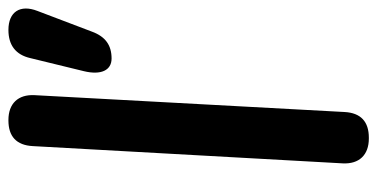

<svg xmlns="http://www.w3.org/2000/svg" viewBox="-240 -618 896 456"><g transform="rotate(-90 208.0 -390.0)"><path d="M170 -20 210 -756C212 -795 190 -818 151 -818H150C112 -818 91 -799 89 -760L48 -24C46 15 68 38 107 38H109C147 38 168 19 170 -20ZM297 -573C328 -573 349 -587 361 -620L410 -749C426 -790 408 -818 365 -818C329 -818 306 -801 298 -766L267 -639C257 -598 269 -573 297 -573Z"/></g></svg>

Font: 寒蝉团圆体 Round
Style: Regular
Weight: 500
Designer: 寒蝉字型
Version: Version 2.700;Glyphs 3.1.1 (3135)